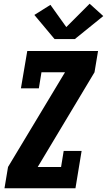

<svg xmlns="http://www.w3.org/2000/svg" viewBox="-20 -1008 573 1028"><path d="M4 0 23 -114 328 -621H202L188 -535H92L126 -735H505L486 -621L182 -114H307L321 -200H417L384 0ZM381 -799H272L164 -928L250 -982L335 -863L460 -988L533 -922Z"/></svg>

Font: Iosevka Slab Heavy
Style: Italic
Weight: 900
Italic angle: -9°
Monospace: yes
Designer: Belleve Invis
Foundry: Belleve Invis
Version: Version 11.1.0; ttfautohint (v1.8.3)